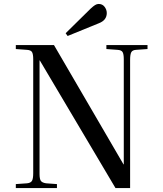

<svg xmlns="http://www.w3.org/2000/svg" viewBox="-20 -951 822 971"><path d="M60 0V-20L117 -24Q136 -26 142 -37Q148 -48 148 -75V-652Q148 -677 142 -687.5Q136 -698 115 -699L60 -703V-723H253L605 -119L606 -121V-652Q606 -677 600 -687.5Q594 -698 573 -699L518 -703V-723H726V-703L669 -699Q650 -698 644 -687Q638 -676 638 -648V0H564L181 -646L180 -644V-71Q180 -46 186.5 -36.5Q193 -27 213 -24L268 -20V0ZM322 -769 312 -783 439 -908Q452 -920 461 -925.5Q470 -931 479 -931Q498 -931 509 -916.5Q520 -902 520 -885Q520 -867 510 -854Q500 -841 479 -833Z"/></svg>

Font: Literata 60pt
Style: Regular
Weight: 400
Designer: Latin by Veronika Burian and Jose Scaglione. Greek by Irene Vlachou. Cyrillic by Vera Evstafieva.
Foundry: TypeTogether
Version: Version 3.002